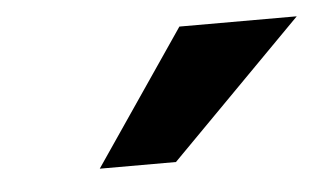

<svg xmlns="http://www.w3.org/2000/svg" viewBox="-29 -803 424 251"><g transform="rotate(-5 183.5 -678.0)"><path d="M193.4 -590 367.3 -766H213.3L93.4 -590Z"/></g></svg>

Font: Fog Sans
Style: It
Weight: 700
Foundry: Intel Corporation
Version: Version 1.00